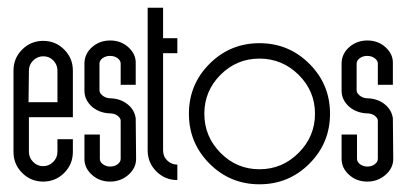

<svg xmlns="http://www.w3.org/2000/svg" viewBox="-20 -464 1055 498"><path d="M55 -281 54 -199H129V-281Q129 -296 118.5 -307Q108 -318 92.5 -318Q77 -318 66 -307Q55 -296 55 -281ZM169 -281V-160H55V-70Q55 -55 66 -44Q77 -33 92 -33Q107 -33 118 -44Q129 -55 129 -70V-103H169V-70Q169 -38 146.5 -15.5Q124 7 92 7Q60 7 37.5 -15.5Q15 -38 15 -70V-281Q15 -313 37.5 -335.5Q60 -358 92 -358Q124 -358 146.5 -335.5Q169 -313 169 -281Z M332 -299V-244H293V-299Q293 -307 285 -313Q277 -319 265.5 -319Q254 -319 246 -313Q238 -307 238 -299V-230Q238 -223 245 -217Q254 -209 267 -209Q293 -208 311 -193.5Q329 -179 332 -157L333 -52Q333 -28 313 -10.5Q293 7 265.5 7Q238 7 218.5 -10.5Q199 -28 199 -52V-115H239V-52Q239 -44 247 -38Q255 -32 266 -32Q277 -32 285 -38Q293 -44 293 -52V-151Q293 -157 286 -163Q278 -170 264 -170Q239 -171 220 -186Q199 -204 199 -229V-299Q199 -324 218.5 -341.5Q238 -359 266 -359Q294 -359 313.5 -341Q333 -323 332 -299Z M403 -444V-365H440V-326H403V-74Q403 -58 414 -47.5Q425 -37 440 -37V3Q408 3 385.5 -19.5Q363 -42 363 -74V-444Z M552 -67.5Q594 -25 653 -25Q712 -25 754.5 -67.5Q797 -110 797 -169Q797 -228 754.5 -270Q712 -312 653 -312Q594 -312 552 -270Q510 -228 510 -169Q510 -110 552 -67.5ZM523.5 -298.5Q577 -352 653 -352Q729 -352 782.5 -298.5Q836 -245 836 -169Q836 -93 782.5 -39.5Q729 14 653 14Q577 14 523.5 -39.5Q470 -93 470 -169Q470 -245 523.5 -298.5Z M999 -299V-244H960V-299Q960 -307 952 -313Q944 -319 932.5 -319Q921 -319 913 -313Q905 -307 905 -299V-230Q905 -223 912 -217Q921 -209 934 -209Q960 -208 978 -193.5Q996 -179 999 -157L1000 -52Q1000 -28 980 -10.5Q960 7 932.5 7Q905 7 885.5 -10.5Q866 -28 866 -52V-115H906V-52Q906 -44 914 -38Q922 -32 933 -32Q944 -32 952 -38Q960 -44 960 -52V-151Q960 -157 953 -163Q945 -170 931 -170Q906 -171 887 -186Q866 -204 866 -229V-299Q866 -324 885.5 -341.5Q905 -359 933 -359Q961 -359 980.5 -341Q1000 -323 999 -299Z"/></svg>

Font: RIT Chingam
Style: Regular
Weight: 400
Version: Version 1.2.1